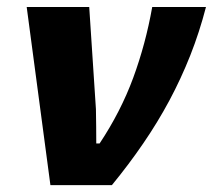

<svg xmlns="http://www.w3.org/2000/svg" viewBox="-20 -538 619 558"><path d="M57.6 -517.6H239.3L258.8 -220.7Q259.3 -195.8 259.5 -170.9Q259.8 -146 259.8 -121.1H269.5Q331.1 -213.9 367.2 -312Q403.3 -410.2 422.4 -517.6H578.6Q559.6 -444.3 533 -377Q506.3 -309.6 472.2 -245.8Q438 -182.1 396.2 -121.1Q354.5 -60.1 305.2 0H126.5Z"/></svg>

Font: Proza Libre
Style: Bold Italic
Weight: 700
Designer: Jasper de Waard
Foundry: Jasper de Waard
Version: Version 1.000; ttfautohint (v1.4.1.8-43bc)